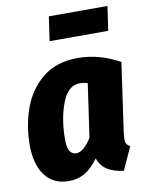

<svg xmlns="http://www.w3.org/2000/svg" viewBox="-88 -833 698 913"><g transform="rotate(-10 261.5 -376.0)"><path d="M514 -496 466 -159Q464 -139 464 -132Q464 -118 469 -109.5Q474 -101 486 -95L436 15Q391 11 358.5 -9Q326 -29 314 -66Q285 -25 250.5 -3.5Q216 18 170 18Q96 18 56 -35.5Q16 -89 16 -182Q16 -275 46 -359Q76 -443 142.5 -497Q209 -551 312 -551Q417 -551 514 -496ZM186 -180Q186 -139 197 -122.5Q208 -106 228 -106Q263 -106 302 -168L339 -425Q319 -431 301 -431Q244 -431 215 -354.5Q186 -278 186 -180ZM195 -653 212 -770H495L478 -653Z"/></g></svg>

Font: Fira Sans Condensed ExtraBold
Style: Italic
Weight: 800
Width: 3
Italic angle: -8°
Designer: bBox Type GmbH & Carrois Corporate GbR & Edenspiekermann AG
Foundry: bBox Type GmbH & Carrois Corporate GbR & Edenspiekermann AG
Version: Version 4.301